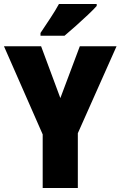

<svg xmlns="http://www.w3.org/2000/svg" viewBox="-20 -947 607 967"><path d="M284 -453 382 -714H567L372 -276V0H195V-270L0 -714H187ZM467 -917Q451 -899 422.5 -872Q394 -845 362.5 -817Q331 -789 305 -767H184V-781Q208 -817 233.5 -855.5Q259 -894 277 -927H467Z"/></svg>

Font: Noto Sans Ethiopic Condensed Black
Style: Regular
Weight: 900
Width: 3
Designer: Monotype Design Team
Foundry: Monotype Imaging Inc.
Version: Version 2.102; ttfautohint (v1.8.4.7-5d5b)